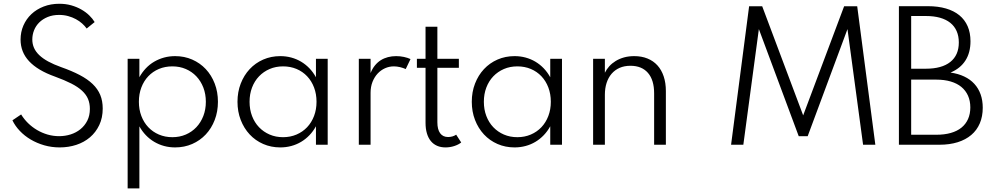

<svg xmlns="http://www.w3.org/2000/svg" viewBox="-20 -784 5386 1040"><path d="M303.2 14.5Q350.9 14.5 393.2 0.7Q435.5 -13.2 467.3 -40.2Q499.1 -67.3 517.7 -106.6Q536.4 -145.9 536.4 -196.4Q536.4 -237.3 523 -269.8Q509.5 -302.3 481.8 -328.9Q454.1 -355.5 411.6 -377.7Q369.1 -400 310.9 -420.5Q270.5 -435 240.9 -451.1Q211.4 -467.3 192.3 -485.7Q173.2 -504.1 164.1 -525Q155 -545.9 155 -570Q155 -595.9 164.5 -620Q174.1 -644.1 192.7 -662.5Q211.4 -680.9 238.4 -692Q265.5 -703.2 300 -703.2Q326.4 -703.2 349.3 -696.8Q372.3 -690.5 391.1 -680.2Q410 -670 424.8 -656.8Q439.5 -643.6 449.5 -629.5L492.7 -664.5Q481.8 -682.7 463.6 -700.5Q445.5 -718.2 420.9 -732.3Q396.4 -746.4 366.4 -755Q336.4 -763.6 301.4 -763.6Q255 -763.6 216.4 -748.6Q177.7 -733.6 150 -707.5Q122.3 -681.4 106.8 -645.9Q91.4 -610.5 91.4 -569.5Q91.4 -536.4 102.7 -507Q114.1 -477.7 137.3 -452.7Q160.5 -427.7 195.5 -406.8Q230.5 -385.9 277.7 -369.1Q330 -350 366.1 -331.6Q402.3 -313.2 424.5 -292.5Q446.8 -271.8 456.8 -248Q466.8 -224.1 466.8 -194.1Q466.8 -158.2 453 -130.7Q439.1 -103.2 415.9 -84.3Q392.7 -65.5 362.7 -55.9Q332.7 -46.4 300 -46.4Q268.2 -46.4 237.7 -55.2Q207.3 -64.1 180.7 -79.8Q154.1 -95.5 132 -117Q110 -138.6 94.5 -164.1L47.3 -132.3Q61.8 -101.8 87.3 -75Q112.7 -48.2 146.1 -28.4Q179.5 -8.6 219.5 3Q259.5 14.5 303.2 14.5Z M1095 -232.7Q1095 -190.9 1081.4 -155.7Q1067.7 -120.5 1043.6 -95Q1019.5 -69.5 986.4 -55.2Q953.2 -40.9 913.6 -40.9Q874.1 -40.9 840.7 -55.2Q807.3 -69.5 783.2 -95Q759.1 -120.5 745.7 -155.7Q732.3 -190.9 732.3 -232.7Q732.3 -275 745.7 -310.2Q759.1 -345.5 783.2 -370.9Q807.3 -396.4 840.7 -410.5Q874.1 -424.5 913.6 -424.5Q953.2 -424.5 986.4 -410.2Q1019.5 -395.9 1043.6 -370.5Q1067.7 -345 1081.4 -309.8Q1095 -274.5 1095 -232.7ZM1160.5 -232.7Q1160.5 -285.9 1143 -331.4Q1125.5 -376.8 1094.5 -409.8Q1063.6 -442.7 1021.1 -461.4Q978.6 -480 928.6 -480Q897.3 -480 868.9 -472.3Q840.5 -464.5 815.5 -450Q790.5 -435.5 770.2 -414.1Q750 -392.7 735 -365.9V-465.5H671.4V236.4H735V-99.5Q750 -72.7 770.2 -51.6Q790.5 -30.5 815.5 -15.7Q840.5 -0.9 868.9 6.8Q897.3 14.5 928.6 14.5Q978.6 14.5 1021.1 -4.1Q1063.6 -22.7 1094.5 -55.7Q1125.5 -88.6 1143 -134.1Q1160.5 -179.5 1160.5 -232.7Z M1331.8 -232.7Q1331.8 -274.5 1345.2 -309.8Q1358.6 -345 1383 -370.5Q1407.3 -395.9 1440.5 -410.2Q1473.6 -424.5 1513.2 -424.5Q1552.7 -424.5 1586.1 -410.5Q1619.5 -396.4 1643.6 -370.9Q1667.7 -345.5 1681.1 -310.2Q1694.5 -275 1694.5 -232.7Q1694.5 -190.9 1681.1 -155.7Q1667.7 -120.5 1643.6 -95Q1619.5 -69.5 1586.1 -55.2Q1552.7 -40.9 1513.2 -40.9Q1473.6 -40.9 1440.5 -55.2Q1407.3 -69.5 1383 -95Q1358.6 -120.5 1345.2 -155.7Q1331.8 -190.9 1331.8 -232.7ZM1266.4 -232.7Q1266.4 -179.5 1283.9 -134.3Q1301.4 -89.1 1332.3 -55.9Q1363.2 -22.7 1405.7 -4.1Q1448.2 14.5 1498.2 14.5Q1529.1 14.5 1557.7 6.8Q1586.4 -0.9 1611.1 -15.7Q1635.9 -30.5 1656.1 -51.6Q1676.4 -72.7 1691.4 -100V0H1755V-465.5H1691.4V-365.5Q1676.4 -392.7 1656.1 -413.9Q1635.9 -435 1611.1 -449.8Q1586.4 -464.5 1557.7 -472.3Q1529.1 -480 1498.2 -480Q1448.2 -480 1405.7 -461.4Q1363.2 -442.7 1332.3 -409.5Q1301.4 -376.4 1283.9 -331.1Q1266.4 -285.9 1266.4 -232.7Z M1987.3 0V-281.4Q1987.3 -314.1 1997.7 -340.5Q2008.2 -366.8 2025.5 -385.5Q2042.7 -404.1 2065.5 -414.3Q2088.2 -424.5 2113.2 -424.5Q2129.1 -424.5 2146.4 -420.5Q2163.6 -416.4 2177.7 -410L2203.6 -464.1Q2187.7 -471.4 2167.5 -475.7Q2147.3 -480 2125.5 -480Q2102.3 -480 2081.4 -474.5Q2060.5 -469.1 2042.7 -458Q2025 -446.8 2010.9 -429.5Q1996.8 -412.3 1987.3 -388.2V-465.5H1923.6V0Z M2393.2 14.5Q2417.7 14.5 2440.7 7Q2463.6 -0.5 2478.2 -12.3L2450.9 -54.5Q2441.8 -48.2 2430.5 -45Q2419.1 -41.8 2407.3 -41.8Q2379.1 -41.8 2364.1 -62.3Q2349.1 -82.7 2349.1 -121.8V-416.8H2465.5V-465.5H2349.1V-639.1H2285V-465.5H2238.2V-416.8H2285V-118.6Q2285 -86.8 2292.3 -62Q2299.5 -37.3 2313.4 -20.2Q2327.3 -3.2 2347.5 5.7Q2367.7 14.5 2393.2 14.5Z M2600.9 -232.7Q2600.9 -274.5 2614.3 -309.8Q2627.7 -345 2652 -370.5Q2676.4 -395.9 2709.5 -410.2Q2742.7 -424.5 2782.3 -424.5Q2821.8 -424.5 2855.2 -410.5Q2888.6 -396.4 2912.7 -370.9Q2936.8 -345.5 2950.2 -310.2Q2963.6 -275 2963.6 -232.7Q2963.6 -190.9 2950.2 -155.7Q2936.8 -120.5 2912.7 -95Q2888.6 -69.5 2855.2 -55.2Q2821.8 -40.9 2782.3 -40.9Q2742.7 -40.9 2709.5 -55.2Q2676.4 -69.5 2652 -95Q2627.7 -120.5 2614.3 -155.7Q2600.9 -190.9 2600.9 -232.7ZM2535.5 -232.7Q2535.5 -179.5 2553 -134.3Q2570.5 -89.1 2601.4 -55.9Q2632.3 -22.7 2674.8 -4.1Q2717.3 14.5 2767.3 14.5Q2798.2 14.5 2826.8 6.8Q2855.5 -0.9 2880.2 -15.7Q2905 -30.5 2925.2 -51.6Q2945.5 -72.7 2960.5 -100V0H3024.1V-465.5H2960.5V-365.5Q2945.5 -392.7 2925.2 -413.9Q2905 -435 2880.2 -449.8Q2855.5 -464.5 2826.8 -472.3Q2798.2 -480 2767.3 -480Q2717.3 -480 2674.8 -461.4Q2632.3 -442.7 2601.4 -409.5Q2570.5 -376.4 2553 -331.1Q2535.5 -285.9 2535.5 -232.7Z M3256.4 0V-270.9Q3256.4 -305.9 3265.7 -334.8Q3275 -363.6 3292.7 -384.3Q3310.5 -405 3336.1 -416.4Q3361.8 -427.7 3395 -427.7Q3456.4 -427.7 3489.8 -389.1Q3523.2 -350.5 3523.2 -278.6V0H3586.8V-290.5Q3586.8 -335 3575 -370.2Q3563.2 -405.5 3541.1 -429.8Q3519.1 -454.1 3487.3 -467Q3455.5 -480 3415.5 -480Q3385.5 -480 3360.2 -473Q3335 -465.9 3315 -453.6Q3295 -441.4 3280.2 -425Q3265.5 -408.6 3256.4 -390V-465.5H3192.7V0Z M4006.4 0 4090.5 -626.4 4306.4 -46.4H4355L4570.5 -626.4L4655 0H4721.4L4623.2 -750H4552.3L4330.5 -159.1L4108.6 -750H4037.7L3940 0Z M5068.6 0Q5123.6 0 5167.3 -13.6Q5210.9 -27.3 5241.1 -53Q5271.4 -78.6 5287.3 -115.9Q5303.2 -153.2 5303.2 -200.5Q5303.2 -240.5 5291.6 -273Q5280 -305.5 5257.7 -329.8Q5235.5 -354.1 5203 -369.5Q5170.5 -385 5128.6 -390.9Q5182.3 -413.6 5209.5 -456.4Q5236.8 -499.1 5236.8 -560.5Q5236.8 -606.4 5221.4 -641.8Q5205.9 -677.3 5176.4 -701.4Q5146.8 -725.5 5103.9 -738Q5060.9 -750.5 5005.9 -750.5H4849.1V0ZM4915.5 -697.3H4995Q5038.2 -697.3 5071.4 -688Q5104.5 -678.6 5127.3 -660.5Q5150 -642.3 5161.8 -615.5Q5173.6 -588.6 5173.6 -554.1Q5173.6 -485 5127.5 -448.4Q5081.4 -411.8 4995 -411.8H4915.5ZM4915.5 -352.7H5051.8Q5095.5 -352.7 5129.8 -342.5Q5164.1 -332.3 5187.5 -313Q5210.9 -293.6 5223.4 -265.7Q5235.9 -237.7 5235.9 -202.3Q5235.9 -166.8 5223.6 -139.3Q5211.4 -111.8 5188 -92.7Q5164.5 -73.6 5130.2 -63.9Q5095.9 -54.1 5051.8 -54.1H4915.5Z"/></svg>

Font: Spartan MB
Style: Regular
Weight: 212
Designer: Matt Bailey, Mirko Velimirovic
Foundry: Matt Bailey
Version: Version 1.005